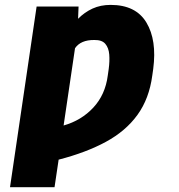

<svg xmlns="http://www.w3.org/2000/svg" viewBox="-20 -573 743 796"><path d="M303.7 -495.1Q330.1 -522 363.5 -537.4Q397 -552.7 438.5 -552.7Q543 -552.7 586.9 -479.7Q630.9 -406.7 615.2 -287.1L611.3 -259.8Q598.6 -164.1 550 -96.9Q501.5 -29.8 419.2 14.9Q336.9 59.6 223.1 88.9L206.1 203.1H21.5L131.8 -545.9H305.7ZM243.7 -52.7Q317.4 -73.7 366.9 -127Q416.5 -180.2 426.8 -259.8L430.7 -287.1Q435.1 -319.8 432.9 -347.2Q430.7 -374.5 416.7 -391.1Q402.8 -407.7 371.1 -407.2Q314.5 -407.7 291 -373Z"/></svg>

Font: Inter Black
Style: Italic
Weight: 900
Italic angle: -9.39999°
Designer: Rasmus Andersson
Foundry: rsms
Version: Version 4.000;git-a52131595